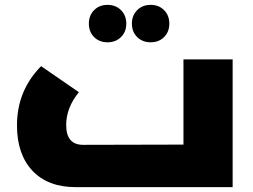

<svg xmlns="http://www.w3.org/2000/svg" viewBox="-20 -769 1038 789"><path d="M477.3 -616.7Q455.6 -595.2 421.9 -595.2Q388.2 -595.2 366.7 -616.7Q345.2 -638.2 345.2 -671.9Q345.2 -705.6 366.7 -727.3Q388.2 -749 421.9 -749Q455.6 -749 477.3 -727.3Q499 -705.6 499 -671.9Q499 -638.2 477.3 -616.7ZM654.3 -616.7Q632.8 -595.2 599.1 -595.2Q565.4 -595.2 543.7 -616.7Q522 -638.2 522 -671.9Q522 -705.6 543.7 -727.3Q565.4 -749 599.1 -749Q632.8 -749 654.3 -727.3Q675.8 -705.6 675.8 -671.9Q675.8 -638.2 654.3 -616.7ZM733.9 -524.9H936V0H291Q176.8 0 113.3 -67.4Q49.8 -134.8 49.8 -253.9Q49.8 -396.5 148.9 -497.1L304.2 -390.1Q252 -326.7 252 -254.9Q252 -173.8 321.8 -173.8L733.9 -174.8Z"/></svg>

Font: Montserrat-Arabic ExtraBold
Style: Regular
Weight: 800
Designer: Mohamed Gaber
Foundry: Kief Type Foundry
Version: Version 5.008;PS 005.008;hotconv 1.0.88;makeotf.lib2.5.64775